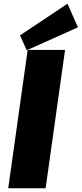

<svg xmlns="http://www.w3.org/2000/svg" viewBox="-20 -1007 437 1027"><path d="M328 -740 224 0H24L128 -740ZM397 -861 123 -738 87 -818 341 -987Z"/></svg>

Font: Pathway Extreme 28pt ExtraBold
Style: Italic
Weight: 800
Italic angle: -8°
Designer: Eduardo Rodriguez Tunni
Foundry: Eduardo Rodriguez Tunni
Version: Version 1.001;gftools[0.9.26]